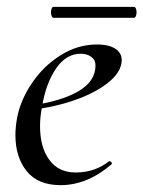

<svg xmlns="http://www.w3.org/2000/svg" viewBox="-20 -529 419 561"><path d="M25 -135Q25 -157 30 -185Q40 -237 73.5 -286.5Q107 -336 157 -367.5Q207 -399 263 -399Q301 -399 320 -384.5Q339 -370 335 -345Q330 -313 291.5 -284Q253 -255 194 -235Q135 -215 70 -208L72 -221Q158 -233 208.5 -262Q259 -291 259 -338Q259 -354 246.5 -363Q234 -372 216 -372Q173 -372 143.5 -328.5Q114 -285 103 -218Q97 -188 97 -160Q97 -99 124 -62Q151 -25 201 -25Q257 -25 299 -58H300Q303 -58 305.5 -55Q308 -52 306 -49Q235 12 157 12Q91 12 58 -29Q25 -70 25 -135ZM129 -493Q129 -499 131 -504Q133 -509 136 -509H371Q375 -509 377 -504Q379 -499 379 -493Q379 -487 377 -482Q375 -477 371 -477H136Q133 -477 131 -482Q129 -487 129 -493Z"/></svg>

Font: Cormorant Infant Medium
Style: Italic
Weight: 500
Italic angle: -10°
Designer: Christian Thalmann (Catharsis Fonts)
Foundry: Catharsis Fonts
Version: Version 4.000